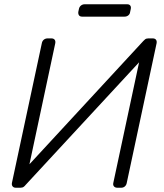

<svg xmlns="http://www.w3.org/2000/svg" viewBox="-20 -880 767 900"><path d="M54 0Q44 0 39 -6.5Q34 -13 36 -23L176 -677Q178 -688 185.5 -694Q193 -700 203 -700H221Q231 -700 236 -694Q241 -688 239 -677L118 -110L652 -688Q654 -690 659.5 -695Q665 -700 675 -700H696Q706 -700 711 -694Q716 -688 714 -677L574 -22Q572 -12 565 -6Q558 0 548 0H530Q520 0 514.5 -6Q509 -12 511 -22L632 -588L99 -12Q98 -10 92 -5Q86 0 76 0ZM365 -802Q355 -802 350.5 -808Q346 -814 347 -824L350 -838Q352 -848 359.5 -854Q367 -860 377 -860H576Q586 -860 590.5 -854Q595 -848 593 -838L590 -824Q589 -814 581.5 -808Q574 -802 564 -802Z"/></svg>

Font: Rubik Light
Style: Italic
Weight: 300
Italic angle: -12°
Designer: Hubert and Fischer
Foundry: Hubert and Fischer
Version: Version 2.300;gftools[0.9.30]